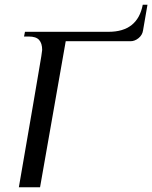

<svg xmlns="http://www.w3.org/2000/svg" viewBox="-20 -795 646 815"><path d="M120 -348Q130 -409 144.5 -492Q159 -575 159 -583Q159 -611 146 -625.5Q133 -640 102 -640H82L86 -660H441Q564 -660 586 -775H606L587 -665Q584 -646 568 -633Q552 -620 534 -620H259L150 0H60Z"/></svg>

Font: Philosopher
Style: Italic
Weight: 400
Italic angle: -10°
Designer: Jovanny Lemonad
Foundry: Jovanny Lemonad
Version: Version 2.000